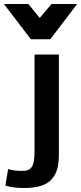

<svg xmlns="http://www.w3.org/2000/svg" viewBox="-69 -778 412 975"><path d="M48.8 176.8C120.6 176.8 168 162.6 193.8 131.8C220.7 101.1 230 63 230 4.4V-501H106.4V-9.8C106.4 33.7 101.6 59.6 89.8 73.2C78.1 86.9 65.4 89.8 42 89.8C15.6 89.8 -7.8 86.9 -27.8 80.6L-41.5 163.6L-32.2 167C-20.5 170.9 13.2 176.8 48.8 176.8ZM-27.8 80.1H-29.3L-27.8 80.6ZM186.5 -578.6 322.8 -757.8H192.9L132.8 -687L74.7 -757.8H-49.3L87.9 -578.6Z"/></svg>

Font: Ride
Style: Bold
Weight: 700
Version: Version 3.000